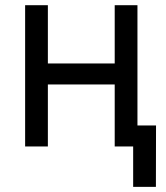

<svg xmlns="http://www.w3.org/2000/svg" viewBox="-20 -566 643 742"><path d="M443.4 -320.8V-239.7H144V-320.8ZM165 -545.9V0H77.1V-545.9ZM511.2 -545.9V0H423.3V-545.9ZM494.6 156.2V0H458V-81.1H583L582.5 156.2Z"/></svg>

Font: Inter Variable
Style: Regular
Weight: 400
Designer: Rasmus Andersson
Foundry: rsms
Version: Version 4.001;git-9221beed3